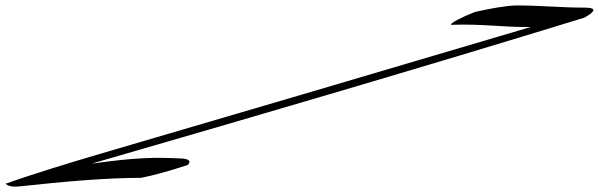

<svg xmlns="http://www.w3.org/2000/svg" viewBox="-63 -646 2196 704"><path d="M1678 -602C1625 -581 1590 -562 1590 -555C1713 -559 1772 -546 1883 -547C1384 -399 684 -193 311 -84C199 -51 60 -9 -43 28C-33 35 -23 41 13 37C169 20 327 6 455 6C496 -2 562 -20 625 -41C639 -54 632 -64 599 -65C513 -69 443 -70 273 -46C912 -231 1466 -393 2079 -581C2121 -604 2126 -618 2082 -618C1991 -618 1924 -626 1831 -626C1797 -626 1735 -615 1678 -602Z"/></svg>

Font: Snowfall
Style: UltraObl
Weight: 400
Designer: Jasper
Foundry: Cannot Into Space Fonts
Version: Version 0.9